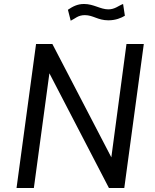

<svg xmlns="http://www.w3.org/2000/svg" viewBox="-20 -944 776 964"><path d="M607 -865 598 -924C574 -915 557 -897 524 -897C484 -897 451 -924 402 -924C368 -924 345 -911 321 -895L335 -840C357 -850 371 -868 406 -868C448 -868 471 -842 524 -842C561 -842 589 -854 607 -865ZM615 -723 539 -154 243 -723H161L63 0H150L228 -576L527 0H604L702 -723Z"/></svg>

Font: United Sans
Style: Italic
Weight: 400
Italic angle: -8°
Designer: Pablo Impallari, Rodrigo Fuenzalida (Modified by Dan O. Williams)
Version: Version 1.000;PS 001.000;hotconv 1.0.88;makeotf.lib2.5.64775